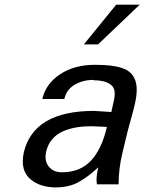

<svg xmlns="http://www.w3.org/2000/svg" viewBox="-20 -792 621 826"><path d="M179.2 -142.1Q169.4 -101.6 189.2 -76.2Q209 -50.8 246.1 -50.8Q324.7 -50.8 371.3 -100.8Q418 -150.9 439.9 -246.1Q374 -249 372.1 -249Q338.4 -249 309.3 -244.1Q280.3 -239.3 252.7 -227.8Q225.1 -216.3 205.8 -194.3Q186.5 -172.4 179.2 -142.1ZM381.8 -446.8V-448.2Q336.9 -448.2 301.5 -427.7Q266.1 -407.2 256.8 -366.2H162.1Q177.2 -432.1 238.8 -472.7Q300.3 -513.2 388.2 -513.2Q426.8 -513.2 454.6 -510Q482.4 -506.8 505.1 -499.3Q527.8 -491.7 541.3 -478.8Q554.7 -465.8 561.8 -446.5Q568.8 -427.2 568.1 -400.9Q567.4 -374.5 559.1 -339.8Q553.2 -314.5 542.2 -275.4Q531.2 -236.3 529.8 -230L508.8 -143.1L506.8 -134.8Q490.2 -66.9 490.2 1H397Q391.6 -24.9 402.8 -71.8Q377.9 -49.8 363.5 -38.6Q349.1 -27.3 325.4 -12.9Q301.8 1.5 275.9 7.8Q250 14.2 219.2 14.2Q187.5 14.2 159.9 5.6Q132.3 -2.9 110.8 -21Q89.4 -39.1 81.8 -67.1Q74.2 -95.2 82 -134.8Q124 -314.9 384.8 -314.9Q392.6 -314.9 419.4 -312.7Q446.3 -310.5 459 -310.1L471.2 -365.2Q475.6 -388.7 471.7 -404.5Q467.8 -420.4 453.9 -429.7Q439.9 -439 422.4 -442.9Q404.8 -446.8 381.8 -446.8ZM581.1 -772 401.9 -601.1H340.8L480 -772Z"/></svg>

Font: Perun
Style: Italic
Weight: 400
Italic angle: -12°
Foundry: Stefan Peev, Context Ltd
Version: Version 001.000